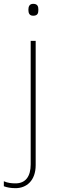

<svg xmlns="http://www.w3.org/2000/svg" viewBox="-70 -741 297 1001"><path d="M78 -690C78 -673 83 -659 103 -659C127 -659 130 -673 130 -690C130 -706 127 -721 103 -721C83 -721 78 -706 78 -690ZM11 240C68 240 116 201 116 120V-528H90V116C90 178 64 215 11 215C-9 215 -30 213 -50 204V230C-34 236 -14 240 11 240Z"/></svg>

Font: Noto Sans Meetei Mayek Thin
Style: Regular
Weight: 100
Designer: Monotype Design Team and Neelakash Kshetrimayum
Foundry: Monotype Imaging Inc.
Version: Version 2.002